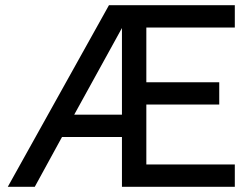

<svg xmlns="http://www.w3.org/2000/svg" viewBox="-20 -720 970 740"><path d="M400 -700H885V-614H544V-403H825V-317H544V-86H885V0H450V-192H219L114 0H10ZM450 -278V-612L266 -278Z"/></svg>

Font: Retni Sans Medium
Style: Regular
Weight: 500
Designer: Vitaly Kuzmin
Foundry: ParaType Ltd.
Version: Version 1.00;March 2, 2019;FontCreator 11.5.0.2425 64-bit; t